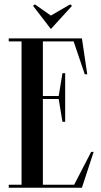

<svg xmlns="http://www.w3.org/2000/svg" viewBox="-20 -880 475 900"><path d="M309 -859.6 218.5 -807 143.5 -859.6 135 -852.5 218.5 -744 317.5 -852.5ZM327.6 -14H181V-416H255.1L272.8 -309H285.5V-537H272.8L255.1 -430H181V-686H325.1L377.3 -532H389L364 -700H21V-686H81V-14H21V0H364L419 -168H407.3Z"/></svg>

Font: Picaflor 36 pt
Style: Regular
Weight: 400
Designer: Ariel Martín Pérez
Foundry: Tunera Type Foundry
Version: Version 1.000;hotconv 1.0.109;makeotfexe 2.5.65596